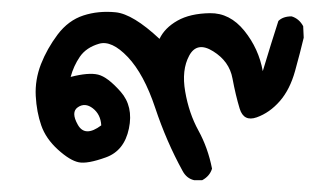

<svg xmlns="http://www.w3.org/2000/svg" viewBox="-20 -139 540 325"><path d="M308.6 166Q295.9 163.1 289.1 150.4Q261.7 100.6 242.7 43.5Q223.6 -13.7 196.3 -42.5Q168.9 -71.3 147.5 -64.9Q126 -58.6 115.2 -43Q104.5 -27.3 99.6 -8.8Q129.9 -16.6 146 -12.7Q162.1 -8.8 184.1 16.1Q206.1 41 198.2 78.6Q190.4 116.2 159.2 127.4Q127.9 138.7 113.3 135.7Q98.6 132.8 78.1 114.3Q57.6 95.7 49.8 73.2Q42 50.8 40.5 23.4Q39.1 -3.9 49.3 -30.3Q59.6 -56.6 77.6 -80.6Q95.7 -104.5 121.1 -112.8Q146.5 -121.1 175.8 -118.2Q205.1 -115.2 250 -73.2Q258.8 -91.8 280.3 -104Q301.8 -116.2 335.4 -116.7Q369.1 -117.2 393.6 -86.9Q418 -56.6 424.8 -18.6Q439.5 -67.4 451.2 -103.5Q459 -111.3 473.6 -111.3Q486.3 -107.4 493.2 -94.7L494.1 -75.2Q488.3 -50.8 479.5 -19Q470.7 12.7 453.6 32.2Q436.5 51.8 414.6 59.6Q392.6 67.4 385.7 44.9Q378.9 22.5 373.5 -6.3Q368.2 -35.2 340.8 -52.2Q313.5 -69.3 300.3 -44.9Q287.1 -20.5 293.5 16.1Q299.8 52.7 315.9 82Q332 111.3 338.9 146.5Q335 159.2 322.3 166ZM151.4 73.2Q150.4 54.7 137.2 44.4Q124 34.2 111.8 42.5Q99.6 50.8 111.8 72.3Q124 93.8 151.4 73.2Z"/></svg>

Font: JasonHandwriting1
Style: Regular
Weight: 400
Version: Version 1.48.20